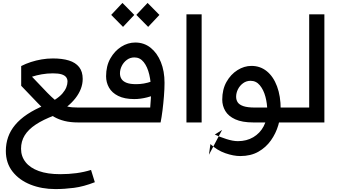

<svg xmlns="http://www.w3.org/2000/svg" viewBox="-20 -838 2320 1314"><path d="M359 456Q266 456 189 425.5Q112 395 66 336.5Q20 278 20 195Q20 145 35.5 100.5Q51 56 83.5 17Q116 -22 166 -55.5Q216 -89 284 -117L352 -48Q275 -19 224.5 14.5Q174 48 149 88.5Q124 129 124 180Q124 232 155 271.5Q186 311 245.5 332.5Q305 354 392 354Q450 354 502.5 347Q555 340 603 325L629 409Q552 439 486.5 447.5Q421 456 359 456ZM355 -155Q388 -176 407 -198Q426 -220 434 -241Q442 -262 442 -280Q442 -298 432 -310.5Q422 -323 400.5 -329.5Q379 -336 342 -336Q303 -336 266 -329.5Q229 -323 199 -313L304 -203Q318 -189 330.5 -177Q343 -165 355 -155ZM515 0Q462 0 422 -10Q382 -20 350.5 -38Q319 -56 292 -80.5Q265 -105 238 -133L125 -251V-386Q156 -402 191.5 -413.5Q227 -425 265 -431.5Q303 -438 342 -438Q406 -438 451.5 -424Q497 -410 521.5 -379Q546 -348 546 -298Q546 -263 533 -229.5Q520 -196 496 -165.5Q472 -135 440 -109Q457 -105 475 -103.5Q493 -102 515 -102H616V0Z M616 0V-102H1008Q1011 -140 1012.5 -165Q1014 -190 1014 -212Q1014 -275 1001.5 -328Q989 -381 963.5 -413Q938 -445 900 -445Q871 -445 848.5 -428.5Q826 -412 813.5 -387Q801 -362 801 -336Q801 -314 811.5 -297.5Q822 -281 846 -271.5Q870 -262 912 -262Q938 -262 964.5 -266.5Q991 -271 1019 -281L1070 -205Q1032 -183 986.5 -171.5Q941 -160 899 -160Q832 -160 789 -181.5Q746 -203 726 -238.5Q706 -274 706 -316Q706 -386 735 -437.5Q764 -489 809.5 -518Q855 -547 906 -547Q966 -547 1011 -511Q1056 -475 1081 -413Q1106 -351 1106 -271Q1106 -230 1102 -179.5Q1098 -129 1092 -81.5Q1086 -34 1079 0ZM822 -654 741 -736 818 -818 899 -736ZM994 -654 913 -736 990 -818 1071 -736Z M1256 -740H1360V0H1256Z M1624 230Q1578 230 1522 210.5Q1466 191 1420 148L1410 221L1500 51L1450 83Q1484 99 1529 113.5Q1574 128 1608 128Q1668 128 1713.5 101Q1759 74 1784 27Q1809 -20 1809 -81Q1809 -129 1796.5 -176Q1784 -223 1758.5 -254Q1733 -285 1695 -285Q1666 -285 1643.5 -268.5Q1621 -252 1608.5 -227Q1596 -202 1596 -176Q1596 -154 1607 -137.5Q1618 -121 1646 -111.5Q1674 -102 1724 -102H1971V0H1714Q1637 0 1590 -21.5Q1543 -43 1522 -78.5Q1501 -114 1501 -156Q1501 -226 1530 -277.5Q1559 -329 1605 -358Q1651 -387 1701 -387Q1761 -387 1806 -350.5Q1851 -314 1876 -247Q1901 -180 1901 -90Q1901 -37 1884.5 19Q1868 75 1834 123Q1800 171 1748 200.5Q1696 230 1624 230Z M1971 0V-102H2096V-740H2200V0Z"/></svg>

Font: Lexend Medium
Style: Regular
Weight: 500
Designer: Bonnie Shaver-Troup, Thomas Jockin
Foundry: Lexend
Version: Version 1.005